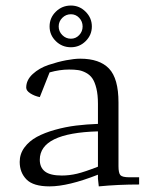

<svg xmlns="http://www.w3.org/2000/svg" viewBox="-20 -663 539 690"><path d="M50.8 -81.1Q50.8 -109.9 67.9 -133.1Q85 -156.2 112.5 -171.1Q140.1 -186 177.7 -196.5Q215.3 -207 253.2 -211.7Q291 -216.3 332 -217.8V-290Q332 -322.3 326.4 -345.2Q320.8 -368.2 312 -381.1Q303.2 -394 288.8 -401.6Q274.4 -409.2 260.7 -411.1Q247.1 -413.1 228 -413.1Q194.8 -413.1 158.2 -402.8L123 -314Q104 -317.9 89.1 -327.4Q74.2 -336.9 74.2 -348.1Q74.2 -375.5 97.7 -397Q121.1 -418.5 154.5 -429.7Q188 -440.9 217.8 -446.5Q247.6 -452.1 268.1 -452.1Q337.9 -452.1 371.8 -416.5Q405.8 -380.9 405.8 -294.9V-65.9Q405.8 -41 412.8 -33.4Q419.9 -25.9 444.8 -25.9H480V0Q404.8 0 335 6.8L332 -21V-35.2Q225.1 6.8 158.2 6.8Q99.6 6.8 75.2 -18.1Q50.8 -43 50.8 -81.1ZM123 -88.9Q123 -61 141.8 -46.6Q160.6 -32.2 202.1 -32.2Q229.5 -32.2 257.1 -38.8Q284.7 -45.4 332 -64V-190.9Q123 -185.1 123 -88.9ZM158.2 -567.9Q158.2 -599.1 180.7 -621.1Q203.1 -643.1 234.9 -643.1Q265.6 -643.1 287.8 -620.8Q310.1 -598.6 310.1 -567.9Q310.1 -537.1 287.8 -515.1Q265.6 -493.2 234.9 -493.2Q203.1 -493.2 180.7 -515.1Q158.2 -537.1 158.2 -567.9ZM234.9 -523.9Q252.4 -523.9 264.6 -536.9Q276.9 -549.8 276.9 -567.9Q276.9 -585.9 264.6 -598.9Q252.4 -611.8 234.9 -611.8Q216.8 -611.8 203.9 -598.9Q190.9 -585.9 190.9 -567.9Q190.9 -549.8 203.9 -536.9Q216.8 -523.9 234.9 -523.9Z"/></svg>

Font: Dihjauti S
Style: Regular
Weight: 400
Designer: T. Christopher White
Version: Version 3.0.0